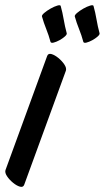

<svg xmlns="http://www.w3.org/2000/svg" viewBox="-46 -681 402 737"><path d="M-25 -28 135 -466Q139 -477 151.5 -473.5Q164 -470 178 -458.5Q192 -447 201 -433.5Q210 -420 207 -410L47 28Q43 39 30.5 35.5Q18 32 4 20.5Q-10 9 -19 -4.5Q-28 -18 -25 -28ZM274 -520Q267 -546 257.5 -569.5Q248 -593 241 -618Q240 -623 250 -631.5Q260 -640 274 -648Q288 -656 300 -659.5Q312 -663 313 -658Q320 -633 324.5 -606.5Q329 -580 336 -554Q338 -549 329 -541Q320 -533 308 -526.5Q296 -520 286 -517.5Q276 -515 274 -520ZM148 -520Q141 -546 131.5 -569.5Q122 -593 115 -618Q114 -623 124 -631.5Q134 -640 148 -648Q162 -656 174 -659.5Q186 -663 187 -658Q194 -633 198.5 -606.5Q203 -580 210 -554Q212 -549 203 -541Q194 -533 182 -526.5Q170 -520 160 -517.5Q150 -515 148 -520Z"/></svg>

Font: Story Script
Style: Regular
Weight: 400
Designer: Lana Roulhac, Ben Buysse
Version: Version 1.000; ttfautohint (v1.8.4.7-5d5b)